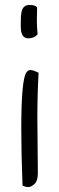

<svg xmlns="http://www.w3.org/2000/svg" viewBox="-20 -766 240 776"><path d="M130 -736Q129 -713 129 -685Q129 -657 132 -627Q118 -611 94 -611Q64 -611 64 -659Q64 -661 64 -674Q64 -687 64.5 -697.5Q65 -708 68 -722Q75 -746 99 -746Q123 -746 130 -736ZM66 -246Q66 -442 86 -472Q93 -483 103 -483Q113 -483 136 -472Q131 -387 131 -287Q131 -287 133 -66Q133 -35 119.5 -22.5Q106 -10 94.5 -10Q83 -10 71 -16Q66 -146 66 -246Z"/></svg>

Font: Handlee
Style: Regular
Weight: 400
Designer: Joe Prince
Foundry: Joe Prince
Version: Version 1.001